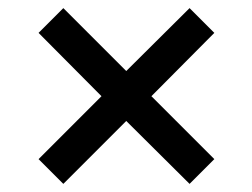

<svg xmlns="http://www.w3.org/2000/svg" viewBox="-20 -571 622 473"><path d="M136 -118 75 -179 230 -334 75 -490 136 -551 291 -396 447 -551 508 -490 353 -334 508 -179 447 -118 291 -273Z"/></svg>

Font: Gantari Medium
Style: Regular
Weight: 500
Designer: Anugrah Pasau
Foundry: Lafontype
Version: Version 1.000; ttfautohint (v1.8.4.7-5d5b)